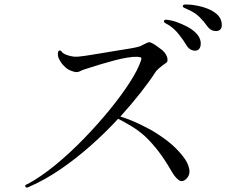

<svg xmlns="http://www.w3.org/2000/svg" viewBox="-20 -850 1040 855"><path d="M967 -749Q971 -721 954 -714Q946 -710 931 -713Q916 -716 904 -732Q887 -756 867.5 -775Q848 -794 818 -807Q811 -811 802 -814.5Q793 -818 794 -824Q795 -830 807 -830Q819 -830 830 -829Q841 -828 862 -824Q883 -820 905.5 -811Q928 -802 945.5 -787Q963 -772 967 -749ZM746 -758Q752 -757 771.5 -750Q791 -743 814 -731Q837 -719 854.5 -701Q872 -683 874 -660Q875 -633 858 -626Q849 -622 834.5 -627Q820 -632 810 -649Q799 -668 778 -695Q757 -722 732 -738Q725 -742 717 -746.5Q709 -751 710 -756Q711 -763 722 -762Q733 -761 746 -758ZM516 -331Q537 -325 571 -311Q605 -297 644.5 -275.5Q684 -254 723.5 -224Q763 -194 794 -155Q817 -126 822.5 -98.5Q828 -71 809 -53Q791 -36 774 -49.5Q757 -63 740 -94Q712 -142 685 -177Q658 -212 628 -241Q600 -267 564.5 -288.5Q529 -310 506 -321Q450 -260 384.5 -202Q319 -144 249 -96Q179 -48 107 -17Q95 -11 93 -20Q91 -25 96 -27.5Q101 -30 104 -31Q163 -63 227.5 -116Q292 -169 354 -233Q416 -297 469 -362Q522 -427 558.5 -484Q595 -541 608 -581Q612 -594 605.5 -595Q599 -596 592 -597Q575 -598 547 -593.5Q519 -589 487.5 -580.5Q456 -572 427.5 -563.5Q399 -555 379.5 -548.5Q360 -542 356 -541Q346 -538 335.5 -532.5Q325 -527 312 -530Q287 -536 272 -549.5Q257 -563 249 -576.5Q241 -590 239 -597Q237 -606 238 -614Q239 -622 242 -624Q249 -628 255 -619.5Q261 -611 278 -605Q291 -600 307.5 -598Q324 -596 356 -601Q362 -602 385 -605.5Q408 -609 440 -614.5Q472 -620 503.5 -625Q535 -630 559 -634Q583 -638 589 -640Q599 -642 604 -644Q609 -646 616 -650Q623 -654 632 -658Q641 -662 645 -662Q649 -662 656 -658.5Q663 -655 671 -650Q679 -644 697 -631Q715 -618 723 -599Q726 -592 726 -582.5Q726 -573 717 -568Q713 -566 704 -559Q695 -552 686 -544Q677 -536 673 -530Q646 -488 605.5 -436.5Q565 -385 516 -331Z"/></svg>

Font: Shippori Mincho TTF
Style: Regular
Weight: 400
Version: Version 2.100